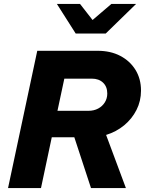

<svg xmlns="http://www.w3.org/2000/svg" viewBox="-20 -959 739 979"><path d="M21 0 170 -700H478Q544 -700 593.5 -674Q643 -648 671 -602.5Q699 -557 699 -497Q699 -444 676 -398.5Q653 -353 613 -320Q573 -287 521 -271L622 0H444L359 -259H244L189 0ZM273 -394H431Q459 -394 480.5 -405.5Q502 -417 514.5 -437Q527 -457 527 -482Q527 -517 505.5 -537.5Q484 -558 448 -558H308ZM366 -788 270 -939H388L452 -857L548 -939H674L519 -788Z"/></svg>

Font: Red Hat Text VF
Style: Italic
Weight: 400
Italic angle: -12°
Designer: Pentagram, MCKL
Foundry: Pentagram, MCKL
Version: Version 1.023